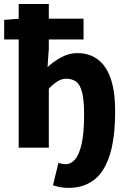

<svg xmlns="http://www.w3.org/2000/svg" viewBox="-23 -720 619 936"><path d="M313.1 195.9Q286.6 195.9 267.6 191.9Q248.5 187.9 235.3 182.8L261.8 74.4Q271.9 77.4 280.5 78.9Q289.2 80.4 298.6 80.4Q322.6 80.4 342.7 57.5Q362.9 34.6 374.9 -18.4Q387 -71.3 387 -162Q387 -234.8 376.6 -272.5Q366.3 -310.1 346.7 -323.2Q327 -336.2 298.6 -336.2Q278.4 -336.2 257.8 -323.6Q237.3 -311 215 -287.7V0H68.1V-700.4H215V-483.1L208.8 -392.7Q235.4 -418.4 273.9 -439.7Q312.4 -461.1 353.6 -461.1Q444.3 -461.1 491.3 -390Q538.3 -318.9 538.3 -180.5Q538.3 -43.3 510.9 39.3Q483.5 121.9 433 158.9Q382.5 195.9 313.1 195.9ZM-2.7 -527.7V-623.1L75.9 -629.1H384.3V-527.7Z"/></svg>

Font: SourceSans3VF
Style: Regular
Weight: 200
Designer: Paul D. Hunt
Foundry: Adobe
Version: Version 3.052;hotconv 1.1.0;makeotfexe 2.6.0